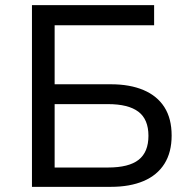

<svg xmlns="http://www.w3.org/2000/svg" viewBox="-20 -725 740 745"><path d="M104 0V-705H578V-627H192V-398H410Q484 -398 537 -375.5Q590 -353 618 -309Q646 -265 646 -199Q646 -134 618 -89.5Q590 -45 537 -22.5Q484 0 410 0ZM192 -75H399Q480 -75 518 -105Q556 -135 556 -198Q556 -262 517 -291.5Q478 -321 399 -321H192Z"/></svg>

Font: Nunito Sans 8pt
Style: Regular
Weight: 400
Version: Version 3.101;gftools[0.9.27]